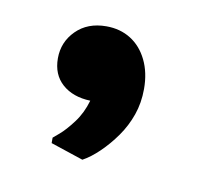

<svg xmlns="http://www.w3.org/2000/svg" viewBox="-40 -187 363 313"><g transform="rotate(10 141.5 -30.5)"><path d="M45 -76Q45 -103 64 -122Q83 -141 114 -141Q137 -141 154.5 -130Q172 -119 182 -98.5Q192 -78 192 -51Q192 -28 185 -8Q178 12 166 29Q154 46 140 59.5Q126 73 113 80L59 62V53Q59 53 69 44.5Q79 36 91 20Q103 4 109 -17Q80 -18 62.5 -33.5Q45 -49 45 -76Z"/></g></svg>

Font: Kufam Medium
Style: Italic
Weight: 500
Italic angle: -11°
Designer: Artur Schmal
Foundry: Original Type
Version: Version 1.301; ttfautohint (v1.8.3)